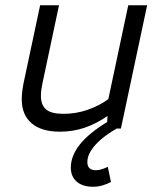

<svg xmlns="http://www.w3.org/2000/svg" viewBox="-20 -490 620 732"><path d="M208 12Q138 12 100.5 -20Q63 -52 63 -111Q63 -128 65 -143.5Q67 -159 69 -169L133 -470H205L142 -173Q140 -163 138 -150.5Q136 -138 136 -125Q136 -89 156 -72.5Q176 -56 222 -56Q269 -56 313 -71Q357 -86 393 -112L469 -470H541L441 0H387L390 -48Q347 -18 302.5 -3Q258 12 208 12ZM334 222Q295 222 272.5 202.5Q250 183 250 149Q250 59 389 -25L432 -4Q376 27 344.5 61.5Q313 96 313 128Q313 159 346 159Q357 159 369 155Q381 151 391 146L403 204Q390 211 372 216.5Q354 222 334 222Z"/></svg>

Font: Sometype Mono
Style: Italic
Weight: 400
Italic angle: -12°
Monospace: yes
Designer: Ryoichi Tsunekawa
Foundry: Dharma Type
Version: Version 1.000; ttfautohint (v1.8.3)